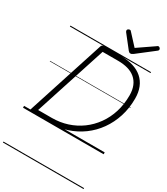

<svg xmlns="http://www.w3.org/2000/svg" viewBox="-345 -1273 1559 1792"><g transform="rotate(30 434.5 -377.0)"><path d="M89 0Q62 0 68 -19L339 -856Q342 -866 349 -870.5Q356 -875 372 -875H553Q625 -875 683 -857Q741 -839 781.5 -803.5Q822 -768 843 -716Q864 -664 864 -597Q864 -492 835 -401.5Q806 -311 753.5 -237Q701 -163 628.5 -110Q556 -57 468 -28.5Q380 0 281 0ZM133 -52H281Q368 -52 446.5 -77.5Q525 -103 590 -150.5Q655 -198 703.5 -265.5Q752 -333 778 -416.5Q804 -500 804 -597Q804 -655 786 -698Q768 -741 734.5 -769Q701 -797 654.5 -810Q608 -823 550 -823H383ZM810 -1129Q818 -1129 825 -1121.5Q832 -1114 832 -1107Q832 -1101 830 -1097.5Q828 -1094 823 -1090L645 -952Q635 -945 628.5 -942Q622 -939 614 -939Q607 -939 601.5 -942.5Q596 -946 590 -953L480 -1093Q478 -1097 476.5 -1101Q475 -1105 475 -1109Q475 -1118 484 -1123.5Q493 -1129 500 -1129Q507 -1129 510.5 -1126Q514 -1123 518 -1118L623 -1004L789 -1118Q796 -1123 800 -1126Q804 -1129 810 -1129ZM0 365H869V375H0ZM0 -20H869V0H0ZM0 -505H869V-500H0ZM0 -885H869V-875H0Z"/></g></svg>

Font: Playwrite DK Loopet Guides
Style: Regular
Weight: 400
Designer: Veronika Burian, José Scaglione
Foundry: TypeTogether
Version: Version 1.003